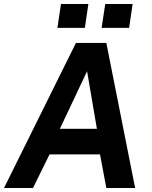

<svg xmlns="http://www.w3.org/2000/svg" viewBox="-28 -937 758 957"><path d="M-8 0 350.5 -723H502L645.5 0H502L470.5 -167.5H219L136.5 0ZM270.5 -295H455L406 -582ZM478.5 -798 496.5 -917H633L615.5 -798ZM258 -798 276 -917H412.5L395 -798Z"/></svg>

Font: Public Sans
Style: Bold Italic
Weight: 700
Italic angle: -8°
Designer: The Public Sans project authors (U.S. Web Design System). Libre Franklin designed by Pablo Impallari and Rodrigo Fuenzal
Version: Version 1.008; ttfautohint (v1.8.1) -l 8 -r 50 -G 200 -x 14 